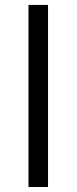

<svg xmlns="http://www.w3.org/2000/svg" viewBox="-20 -747 306 767"><path d="M171.9 -727.3V0H93.8V-727.3Z"/></svg>

Font: Inter P
Style: Regular
Weight: 400
Designer: Rasmus Andersson
Foundry: rsms
Version: Version 3.018;git-588b23468